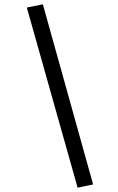

<svg xmlns="http://www.w3.org/2000/svg" viewBox="-20 -801 540 877"><path d="M175.8 -781.2 405.3 41.5 334.5 56.2 102.5 -766.6Z"/></svg>

Font: Andika
Style: Regular
Weight: 400
Designer: Victor Gaultney, Annie Olsen, Julie Remington, Don Collingsworth, Eric Hays
Foundry: SIL International
Version: Version 1.001